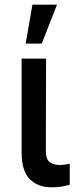

<svg xmlns="http://www.w3.org/2000/svg" viewBox="-20 -797 324 824"><path d="M90.3 -609.9 119.1 -776.9H224.6L159.2 -609.9ZM72.8 -545.4H177.7L176.8 -147Q177.2 -113.3 193.4 -101.1Q209.5 -88.9 237.8 -88.9Q256.3 -88.9 279.3 -94.2V-4.4Q245.6 6.8 202.6 6.8Q142.1 6.8 107.4 -28.6Q72.8 -64 72.8 -141.1Z"/></svg>

Font: Interop Med
Style: Regular
Weight: 500
Designer: Rasmus Andersson, Google, Jang Haemin
Foundry: jhaemin
Version: Version 1.007